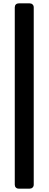

<svg xmlns="http://www.w3.org/2000/svg" viewBox="-20 -916 289 1144"><path d="M92 208Q81 208 74.5 201.5Q68 195 68 184V-872Q68 -883 74.5 -889.5Q81 -896 92 -896H157Q167 -896 174 -889.5Q181 -883 181 -872V184Q181 195 174 201.5Q167 208 157 208Z"/></svg>

Font: Fz Rubik Med
Style: Regular
Weight: 500
Designer: Hubert and Fischer
Foundry: Hubert and Fischer
Version: Vit hóa bi FontZin.com